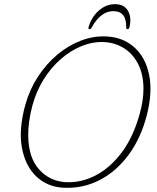

<svg xmlns="http://www.w3.org/2000/svg" viewBox="-20 -887 753 922"><path d="M490 -712Q570 -708.5 624.2 -660.5Q678.5 -612.5 696 -528.2Q713.5 -444 684.5 -332Q656 -222.5 597.2 -143Q538.5 -63.5 458.2 -22.2Q378 19 285.5 14.5Q208 11 154.8 -39.2Q101.5 -89.5 85.2 -178Q69 -266.5 102 -385Q122.5 -458 162.5 -519.2Q202.5 -580.5 255.5 -624.8Q308.5 -669 368.8 -692Q429 -715 490 -712ZM298 -12Q371 -9 440.2 -45.2Q509.5 -81.5 564.8 -155.2Q620 -229 650.5 -339Q669 -404 669 -461.5Q668.5 -529.5 643.8 -578.5Q619 -627.5 576.5 -654.8Q534 -682 479.5 -685Q426.5 -687.5 373.2 -666.2Q320 -645 272.5 -603.8Q225 -562.5 189.2 -505Q153.5 -447.5 135 -378Q124.5 -338 119.8 -302Q115 -266 115.5 -234.5Q117 -129 168.5 -72.5Q220 -16 298 -12ZM524 -833.5Q464 -833.5 420.5 -755.5Q416 -747 410.5 -747Q402.5 -747 405.5 -757Q419.5 -805.5 454.5 -836.2Q489.5 -867 532.5 -867Q575.5 -867 594.2 -835.8Q613 -804.5 601.5 -756Q599 -747 592 -747Q586 -747 586 -755.5Q588 -833.5 524 -833.5Z"/></svg>

Font: Fraunces 72pt S100 Thin
Style: Italic
Weight: 100
Italic angle: -16°
Version: Version 1.000; ttfautohint (v1.8.3)